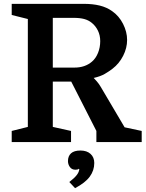

<svg xmlns="http://www.w3.org/2000/svg" viewBox="-20 -740 758 1000"><path d="M566 -382Q548 -368 525.5 -355Q503 -342 468 -334Q473 -329 484 -316.5Q495 -304 505 -287L629 -77L718 -58V0H482V-58L351 -315H255V-79L350 -58V0H41V-58L125 -79V-641L41 -662V-720H415Q463 -720 499.5 -711Q536 -702 564 -682Q600 -657 621 -615.5Q642 -574 642 -532Q642 -490 621.5 -449.5Q601 -409 566 -382ZM255 -388H368Q423 -388 459 -419Q479 -436 490.5 -464.5Q502 -493 502 -526Q502 -556 490 -580.5Q478 -605 458 -621Q441 -635 418.5 -641Q396 -647 364 -647H255ZM399 44Q432 44 451.5 61.5Q471 79 471 109Q471 148 447.5 180Q424 212 371 240L341 208Q367 188 379.5 172Q392 156 393 141L390 139Q387 144 373 144Q354 144 344 130Q334 116 334 99Q334 73 350 58.5Q366 44 399 44Z"/></svg>

Font: Domine
Style: Regular
Weight: 400
Designer: Pablo Impallari, Rodrigo Fuenzalida, Brenda Gallo
Foundry: Pablo Impallari, Rodrigo Fuenzalida, Brenda Gallo
Version: Version 2.000;September 19, 2022;FontCreator 14.0.0.2877 64-